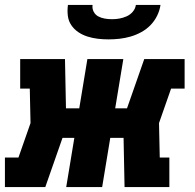

<svg xmlns="http://www.w3.org/2000/svg" viewBox="-23 -760 793 780"><path d="M161 0H-3V-120H52L101 -260L98 -400H59V-520H241L245 -320H299L332 -520H478L445 -320H493L563 -520H727V-400H672L623 -260L626 -120H665V0H483L479 -200H425L392 0H246L279 -200H231ZM418 -600Q396 -600 374.5 -602.5Q353 -605 332.5 -611.5Q312 -618 295 -629.5Q278 -641 266.5 -658Q255 -675 252.5 -696.5Q250 -718 253 -740H353Q351 -725 357.5 -712.5Q364 -700 376 -693.5Q388 -687 402.5 -684.5Q417 -682 432 -682Q447 -682 461.5 -684.5Q476 -687 491 -693.5Q506 -700 516.5 -712.5Q527 -725 529 -740H629Q626 -718 615.5 -696.5Q605 -675 588.5 -658Q572 -641 551 -629.5Q530 -618 507.5 -611.5Q485 -605 462.5 -602.5Q440 -600 418 -600Z"/></svg>

Font: Iosevka Etoile Heavy
Style: Italic
Weight: 900
Italic angle: -9°
Designer: Belleve Invis
Foundry: Belleve Invis
Version: Version 22.1.2; ttfautohint (v1.8.4)